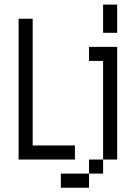

<svg xmlns="http://www.w3.org/2000/svg" viewBox="-20 -708 540 852"><path d="M312.5 0V-62.5H125V-625H62.5Q62.5 -625 62.5 0ZM375 62.5H250V125H375ZM375 62.5H437.5V0H375ZM437.5 0H500Q500 0 500 -500H375V-437.5H437.5ZM437.5 -687.5Q437.5 -687.5 437.5 -562.5H500Q500 -562.5 500 -687.5Z"/></svg>

Font: BFUnifontExMono
Style: Regular
Weight: 500
Version: Version 15.0.06